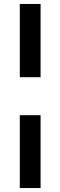

<svg xmlns="http://www.w3.org/2000/svg" viewBox="-20 -770 305 970"><path d="M80 -380V-750H185V-380ZM80 180V-188H185V180Z"/></svg>

Font: Ek Mukta ExtraBold
Style: Regular
Weight: 800
Designer: Girish Dalvi and Yashodeep Gholap
Foundry: Ek Type
Version: Version 2.538;PS 1.002;hotconv 16.6.51;makeotf.lib2.5.65220;